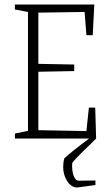

<svg xmlns="http://www.w3.org/2000/svg" viewBox="-20 -614 487 851"><path d="M330 187 403 186V206L367 211Q327 217 322 217Q296 217 278 189Q260 161 260 126Q260 106 265 88Q296 59 375 0H46V-22L104 -34V-561L46 -572V-594H398L391 -458H363L355 -561L150 -558V-331L309 -328V-299L150 -296V-37L363 -33L374 -137H402L406 0L383 23Q301 101 300 110Q298 141 306 164Q314 187 330 187Z"/></svg>

Font: Grenze ExtraLight
Style: Regular
Weight: 275
Designer: Renata Polastri
Foundry: Omnibus-Type
Version: Version 1.002; ttfautohint (v1.8)